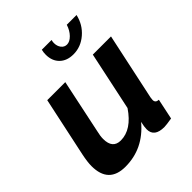

<svg xmlns="http://www.w3.org/2000/svg" viewBox="-203 -860 1001 1001"><g transform="rotate(-45 297.5 -360.0)"><path d="M452 -730H524Q511 -672 467 -634Q423 -596 368 -596Q320 -596 292 -623.5Q264 -651 264 -697Q264 -715 268 -730H340Q337 -720 337 -710Q337 -687 349 -671.5Q361 -656 380 -656Q401 -656 421.5 -677Q442 -698 452 -730ZM22 -118Q22 -148 32 -196L102 -524H235L172 -225Q165 -197 165 -175Q165 -104 225 -104Q305 -104 369 -199L438 -524H572L493 -154Q491 -140 491 -136Q491 -115 515 -114L491 0Q449 7 435 7Q361 7 361 -50Q361 -68 368 -98Q278 10 145 10Q22 10 22 -118Z"/></g></svg>

Font: Raleway-v4020
Style: Bold Italic
Weight: 700
Italic angle: -12°
Designer: Matt McInerney, Pablo Impallari, Rodrigo Fuenzalida
Foundry: Matt McInerney, Pablo Impallari, Rodrigo Fuenzalida
Version: Version 4.020;PS 004.020;hotconv 1.0.88;makeotf.lib2.5.64775